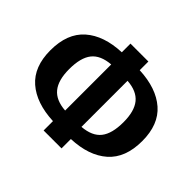

<svg xmlns="http://www.w3.org/2000/svg" viewBox="-176 -948 1205 1205"><g transform="rotate(45 426.5 -345.5)"><path d="M832 -351Q832 -201 745.5 -125Q659 -49 506 -43V40H347V-43Q193 -50 107 -125Q21 -200 21 -346Q21 -496 107.5 -572Q194 -648 347 -654V-731H506V-654Q660 -647 746 -572Q832 -497 832 -351ZM499 -144Q587 -151 626 -200.5Q665 -250 665 -351Q665 -449 625 -498Q585 -547 499 -553ZM188 -346Q188 -248 228 -199Q268 -150 354 -144V-553Q266 -546 227 -496.5Q188 -447 188 -346Z"/></g></svg>

Font: Fira Sans
Style: Bold
Weight: 700
Designer: bBox Type GmbH & Carrois Corporate GbR & Edenspiekermann AG
Foundry: bBox Type GmbH & Carrois Corporate GbR & Edenspiekermann AG
Version: Version 4.301;PS 004.301;hotconv 1.0.88;makeotf.lib2.5.64775